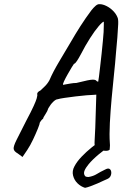

<svg xmlns="http://www.w3.org/2000/svg" viewBox="-20 -703 587 921"><path d="M65 33Q47 23 45.5 11Q44 -1 59 -31Q74 -61 106 -124Q130 -169 141.5 -194.5Q153 -220 156 -231Q159 -242 159 -245Q157 -254 161 -259.5Q165 -265 174 -269Q179 -274 193 -287Q207 -300 217 -318Q226 -339 237.5 -361Q249 -383 269 -416.5Q289 -450 321 -504Q341 -539 366 -578Q391 -617 418 -653Q429 -667 439 -675.5Q449 -684 458 -683Q473 -683 491 -674Q509 -665 523 -650.5Q537 -636 543 -621Q548 -613 547 -587Q546 -561 543 -524Q540 -487 536 -445Q533 -404 527 -348Q521 -292 515.5 -231Q510 -170 507 -113.5Q504 -57 507 -15Q508 -6 507 2Q506 10 506 15Q500 21 484.5 20.5Q469 20 454.5 14Q440 8 438 -1Q435 -4 434 -8.5Q433 -13 434 -30.5Q435 -48 437 -90L442 -249L429 -248Q420 -248 395.5 -246Q371 -244 342.5 -240.5Q314 -237 290 -233.5Q266 -230 257 -227Q248 -227 235.5 -215Q223 -203 212 -184Q208 -170 197.5 -154.5Q187 -139 187 -134Q180 -129 175.5 -122Q171 -115 171 -115Q171 -109 161.5 -85.5Q152 -62 138.5 -33.5Q125 -5 111 16L88 50ZM283 -296Q283 -296 293.5 -298Q304 -300 319 -302.5Q334 -305 346 -305Q382 -314 399.5 -317.5Q417 -321 425.5 -321Q434 -321 440 -318Q444 -313 447.5 -312Q451 -311 451 -311Q452 -313 454.5 -333.5Q457 -354 460.5 -384Q464 -414 467.5 -446.5Q471 -479 473.5 -506.5Q476 -534 477 -549Q478 -568 478 -583.5Q478 -599 478 -599Q472 -599 453.5 -577.5Q435 -556 412 -520Q389 -484 368 -443Q358 -424 349 -410.5Q340 -397 335 -397Q333 -395 324 -380Q315 -365 304.5 -346.5Q294 -328 287 -313Q280 -298 283 -296ZM388 198Q368 192 352 176.5Q336 161 330.5 139Q325 117 337 95Q349 72 371.5 48.5Q394 25 420 4Q446 -17 468 -31L506 -1Q484 12 453.5 37.5Q423 63 405 85Q391 102 385.5 115.5Q380 129 387 140Q390 146 405 146Q428 142 444 132Q460 122 485 110Q498 103 505 107Q512 111 513.5 121Q515 131 510.5 141Q506 151 494 156Q490 157 477 163.5Q464 170 447.5 177Q431 184 415 190Q399 196 388 198Z"/></svg>

Font: Caveat Medium
Style: Regular
Weight: 500
Designer: Pablo Impallari
Foundry: Pablo Impallari
Version: Version 2.000